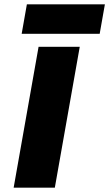

<svg xmlns="http://www.w3.org/2000/svg" viewBox="-20 -866 504 886"><path d="M104 -846H464L440 -710H80ZM158 -650H348L233 0H43Z"/></svg>

Font: Overused Grotesk Black
Style: Italic
Weight: 900
Italic angle: -10°
Version: Version 0.003